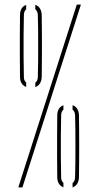

<svg xmlns="http://www.w3.org/2000/svg" viewBox="-20 -820 434 840"><path d="M60 0 316 -800H334L78 0ZM297.5 0V-19Q307.5 -27 308.5 -43Q309.5 -76.5 309.8 -110.8Q310 -145 310 -179.8Q310 -214.5 309.8 -248.8Q309.5 -283 308.5 -316Q307.5 -332.5 297.5 -340.5V-360Q311 -355 318 -343.5Q325 -332 325.5 -315Q326 -282.5 326.2 -248.5Q326.5 -214.5 326.5 -180Q326.5 -145.5 326.2 -111.5Q326 -77.5 325.5 -45Q325 -28 318 -16.5Q311 -5 297.5 0ZM257.5 -0.5Q244.5 -5.5 237.5 -16.8Q230.5 -28 230.5 -45Q230 -88.5 229.8 -134.2Q229.5 -180 229.8 -225.8Q230 -271.5 230.5 -315Q230.5 -332 237.5 -343.5Q244.5 -355 257.5 -359.5V-340.5Q247.5 -331.5 247.5 -315Q246.5 -271.5 246.2 -225.8Q246 -180 246.2 -133.8Q246.5 -87.5 247.5 -43Q247.5 -28.5 257.5 -20ZM134.5 -439V-458Q144.5 -466 145.5 -482Q146.5 -515.5 146.8 -549.8Q147 -584 147 -618.8Q147 -653.5 146.8 -687.8Q146.5 -722 145.5 -755Q144.5 -771.5 134.5 -779.5V-799Q148 -794 155 -782.5Q162 -771 162.5 -754Q163 -721.5 163.2 -687.5Q163.5 -653.5 163.5 -619Q163.5 -584.5 163.2 -550.5Q163 -516.5 162.5 -484Q162 -467 155 -455.5Q148 -444 134.5 -439ZM94.5 -439.5Q81.5 -444.5 74.5 -455.8Q67.5 -467 67.5 -484Q67 -527.5 66.8 -573.2Q66.5 -619 66.8 -664.8Q67 -710.5 67.5 -754Q67.5 -771 74.5 -782.5Q81.5 -794 94.5 -798.5V-779.5Q84.5 -770.5 84.5 -754Q83.5 -710.5 83.2 -664.8Q83 -619 83.2 -572.8Q83.5 -526.5 84.5 -482Q84.5 -467.5 94.5 -459Z"/></svg>

Font: Big Shoulders Stencil Display SC Thin
Style: Regular
Weight: 100
Designer: Patric King
Foundry: XO Type Co
Version: Version 2.001